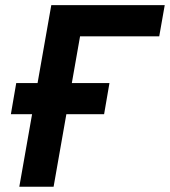

<svg xmlns="http://www.w3.org/2000/svg" viewBox="-20 -713 649 733"><path d="M53.7 0 175.8 -693.4H306.6L184.6 0ZM21.5 -276.9 42 -396H397.9L377.4 -276.9ZM155.3 -574.2 175.8 -693.4H608.9L587.9 -574.2Z"/></svg>

Font: Cascadia Mono NF
Style: Italic
Weight: 400
Italic angle: -10°
Monospace: yes
Designer: Aaron Bell
Foundry: Saja Typeworks
Version: Version 2404.023